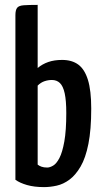

<svg xmlns="http://www.w3.org/2000/svg" viewBox="-20 -755 419 785"><path d="M160 10Q120 10 90.5 1.5Q61 -7 43 -20V-693Q43 -714 50 -723Q57 -732 77 -733.5Q97 -735 134 -735V-477Q153 -493 177.5 -501.5Q202 -510 234 -510Q274 -510 300 -491Q326 -472 339.5 -428.5Q353 -385 353 -311Q353 -225 341.5 -167Q330 -109 309.5 -74Q289 -39 264 -20.5Q239 -2 212 4Q185 10 160 10ZM173 -70Q184 -70 197.5 -78Q211 -86 223 -109Q235 -132 243 -176.5Q251 -221 251 -293Q251 -344 244.5 -373.5Q238 -403 225 -415.5Q212 -428 192 -428Q177 -428 162 -423Q147 -418 134 -405V-82Q140 -77 149.5 -73.5Q159 -70 173 -70Z"/></svg>

Font: Yanone Kaffeesatz ExtraLight Medium
Style: Regular
Weight: 500
Version: Version 2.003